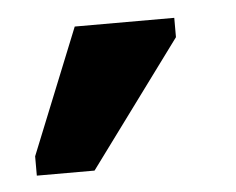

<svg xmlns="http://www.w3.org/2000/svg" viewBox="-30 -845 338 275"><g transform="rotate(-5 139.0 -708.0)"><path d="M96.2 -604H13.2V-631.8L85.9 -812H229V-784.2Z"/></g></svg>

Font: Telcell.Market SemBd
Style: Regular
Weight: 600
Designer: Rasmus Andersson, Sedrak Mkrtchyan
Version: Version 3.019;git-0a5106e0b